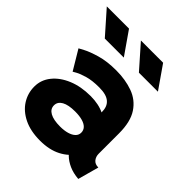

<svg xmlns="http://www.w3.org/2000/svg" viewBox="-202 -852 993 993"><g transform="rotate(45 294.5 -355.5)"><path d="M252.9 12.7Q320.4 12.7 368.1 -12Q415.7 -36.7 441 -77.7Q466.2 -118.7 466.2 -167.5Q466.2 -216.3 443.7 -254.3Q421.2 -292.4 378.3 -314.2Q335.4 -335.9 274.8 -335.9Q205.2 -335.9 150.9 -313.4Q96.6 -290.9 65.4 -252.1Q34.2 -213.4 34.2 -164.6Q34.2 -115.7 59.8 -75.5Q85.4 -35.3 134.3 -11.3Q183.3 12.7 252.9 12.7ZM374.8 -167.5Q374.8 -149.9 362 -137.6Q349.2 -125.3 326.7 -118.8Q304.1 -112.3 274.8 -112.3Q226.5 -112.3 200.6 -126.7Q174.8 -141.1 174.8 -167.5Q174.8 -193.8 200.6 -208.3Q226.5 -222.7 274.8 -222.7Q307 -222.7 329.4 -216.2Q351.8 -209.7 363.3 -197.4Q374.8 -185.1 374.8 -167.5ZM515.4 -154.8V-302.7Q515.4 -388.2 483.3 -436.3Q451.3 -484.4 396.7 -503.9Q342.2 -523.4 274.8 -523.4Q208.1 -523.4 159 -509Q109.9 -494.6 83 -480.2Q56.1 -465.8 56.1 -465.8L120.1 -358.9Q120.1 -358.9 137.7 -368.9Q155.3 -378.9 189.6 -388.9Q223.9 -398.9 274.6 -398.9Q301.6 -398.9 320.6 -393.7Q339.6 -388.5 351.5 -378.1Q363.5 -367.8 369.1 -352.8Q374.8 -337.8 374.8 -317.8V-223.2L387.5 -213.1V-127.9L374.8 -116.7Q374.8 -98.3 384.7 -77.1Q394.6 -56 414.2 -36.7Q433.8 -17.4 463.5 -4Q493.2 9.4 533 12.7L564.6 -102.5Q540 -102.5 527.7 -117.7Q515.4 -132.8 515.4 -154.8ZM116.7 -597.7 6.3 -722.7H168.8L255.8 -597.7ZM366.1 -597.7 255.8 -722.7H418.3L505.2 -597.7Z"/></g></svg>

Font: Giphurs SC
Style: Regular
Weight: 400
Version: Version 0.920